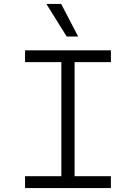

<svg xmlns="http://www.w3.org/2000/svg" viewBox="-20 -953 690 973"><path d="M291 0V-698H358V0ZM107 -698H542V-638H107ZM107 -60H542V0H107ZM376 -768H318L215 -933H290Z"/></svg>

Font: Azeret Mono Thin ExtraLight
Style: Regular
Weight: 250
Version: Version 1.002